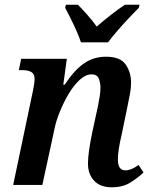

<svg xmlns="http://www.w3.org/2000/svg" viewBox="-20 -786 646 816"><path d="M455 10Q405 10 379 -19Q353 -48 354 -93Q354 -135 371 -218L388 -297Q391 -310 395.5 -331Q400 -352 403.5 -374.5Q407 -397 407 -414Q407 -433 400 -451.5Q393 -470 369 -470Q344 -470 318.5 -446.5Q293 -423 271.5 -386.5Q250 -350 234 -310.5Q218 -271 212 -240L160 0H36L120 -400Q123 -414 125 -428Q127 -442 127 -450Q127 -472 113 -480Q99 -488 74 -488H60L70 -536H264L249 -426H255Q294 -486 335.5 -515.5Q377 -545 431 -545Q491 -545 514 -512Q537 -479 537 -435Q537 -409 530.5 -377.5Q524 -346 519 -320L496 -209Q489 -180 485 -154Q481 -128 481 -107Q481 -62 513 -62Q538 -62 569 -85L590 -53Q567 -31 534.5 -10.5Q502 10 455 10ZM324 -606Q317 -628 305 -655Q293 -682 280 -708Q267 -734 257 -753L260 -766H311Q328 -749 351.5 -722.5Q375 -696 391 -673Q417 -696 451 -722.5Q485 -749 511 -766H573L570 -753Q551 -734 527.5 -709Q504 -684 480.5 -657Q457 -630 439 -606Z"/></svg>

Font: Noto Serif SemiCondensed SemiBold
Style: Italic
Weight: 600
Width: 4
Italic angle: -12°
Designer: Monotype Design Team
Foundry: Monotype Imaging Inc.
Version: Version 2.014; ttfautohint (v1.8.4.7-5d5b)